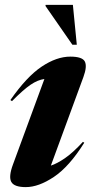

<svg xmlns="http://www.w3.org/2000/svg" viewBox="-20 -752 384 785"><path d="M33 -79.5 161.5 -429Q134.5 -425.5 105 -405.5Q75.5 -385.5 29 -338.5L22.5 -343Q89 -438.5 150.2 -479.5Q211.5 -520.5 267.5 -520.5Q316.5 -520.5 326.8 -500.5Q337 -480.5 321 -437L188 -75Q213 -83 245.2 -105Q277.5 -127 319 -172L324.5 -168.5Q263 -70.5 200.5 -28.8Q138 13 85.5 13Q38 13 26.2 -8.2Q14.5 -29.5 33 -79.5ZM294 -569H276L166 -727.5L166.5 -732H278Z"/></svg>

Font: Newsreader Display
Style: Bold Italic
Weight: 700
Italic angle: -17°
Designer: Hugues Gentile
Foundry: Production Type
Version: Version 1.001